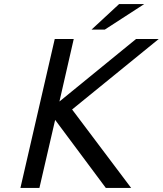

<svg xmlns="http://www.w3.org/2000/svg" viewBox="-20 -920 797 940"><path d="M563 -900H686L493 -775H428ZM173 0H80L248 -729H341L271 -423L646 -729H757L333 -384L622 0H498L250 -333Z"/></svg>

Font: Miedinger
Style: Italic
Weight: 400
Italic angle: -13°
Version: Version 001.000